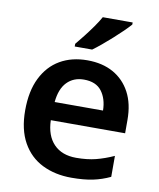

<svg xmlns="http://www.w3.org/2000/svg" viewBox="-86 -834 753 911"><g transform="rotate(10 290.5 -378.0)"><path d="M299 -552Q372 -552 424.5 -522.5Q477 -493 506 -438.5Q535 -384 535 -306V-242H177Q179 -168 218 -127.5Q257 -87 326 -87Q379 -87 420.5 -97.5Q462 -108 506 -128V-27Q466 -8 423 1Q380 10 320 10Q241 10 179.5 -20.5Q118 -51 83.5 -113Q49 -175 49 -267Q49 -360 80.5 -423.5Q112 -487 168 -519.5Q224 -552 299 -552ZM299 -459Q249 -459 217.5 -426.5Q186 -394 180 -330H413Q412 -387 384.5 -423Q357 -459 299 -459ZM479 -756Q467 -742 446.5 -722Q426 -702 401.5 -680Q377 -658 353.5 -638.5Q330 -619 312 -606H228V-619Q244 -638 264 -663.5Q284 -689 303.5 -716.5Q323 -744 335 -766H479Z"/></g></svg>

Font: Noto Sans Cham SemiBold
Style: Regular
Weight: 600
Version: Version 2.002